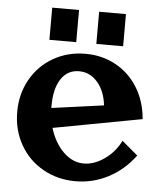

<svg xmlns="http://www.w3.org/2000/svg" viewBox="-54 -804 727 856"><g transform="rotate(5 310.0 -376.0)"><path d="M509 -193 580 -133Q531 -67 462 -31Q393 5 315 5Q235 5 169.5 -32Q104 -69 67 -134.5Q30 -200 30 -281Q30 -361 66.5 -426Q103 -491 167.5 -528Q232 -565 311 -565Q386 -565 447 -531.5Q508 -498 545.5 -437.5Q583 -377 590 -297L193 -223Q213 -157 254 -117Q295 -77 345 -77Q392 -77 438 -109.5Q484 -142 509 -193ZM180 -321V-311L413 -343Q406 -407 372 -446Q338 -485 289 -485Q238 -485 209 -441.5Q180 -398 180 -321ZM145 -757H265V-613H145ZM355 -757H475V-613H355Z"/></g></svg>

Font: Otomanopee
Style: Regular
Weight: 400
Designer: Das Ende der Wildnis
Foundry: Gutenberg Labo
Version: Version 3.000